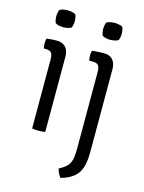

<svg xmlns="http://www.w3.org/2000/svg" viewBox="-130 -745 781 1039"><g transform="rotate(15 260.0 -225.0)"><path d="M170 0Q163 1.5 153.5 2.2Q144 3 133.5 3Q122.5 3 113 2.2Q103.5 1.5 96.5 0V-386Q96.5 -413.5 87.5 -424Q78.5 -434.5 55 -434.5H45.5Q42.5 -449 42.5 -462Q42.5 -469 43.2 -475.2Q44 -481.5 45.5 -489.5Q62.5 -492 75.2 -492.8Q88 -493.5 96 -493.5H104.5Q135.5 -493.5 152.8 -474.5Q170 -455.5 170 -422ZM65.5 -620Q65.5 -629.5 67.5 -640.2Q69.5 -651 73 -657.5Q80 -662 93 -664.8Q106 -667.5 117.5 -667.5Q128 -667.5 142 -664.8Q156 -662 162 -657.5Q165.5 -651 167.5 -640.2Q169.5 -629.5 169.5 -620Q169.5 -611 167.5 -600.2Q165.5 -589.5 162 -583Q157 -578.5 142.5 -575.5Q128 -572.5 117.5 -572.5Q106 -572.5 93 -575.2Q80 -578 73 -583Q69.5 -589.5 67.5 -600.2Q65.5 -611 65.5 -620ZM433.5 43.5Q433.5 96 422.2 130Q411 164 385 185Q359 206 314.5 219Q307 211 301 199.5Q295 188 291 172.5Q319 157.5 333.8 142.8Q348.5 128 354.2 106Q360 84 360 48.5V-386Q360 -413.5 351 -424Q342 -434.5 318.5 -434.5H300Q297 -449 297 -462Q297 -469 297.8 -475.2Q298.5 -481.5 300 -489.5Q317.5 -492 334.5 -492.8Q351.5 -493.5 361 -493.5H370Q399.5 -493.5 416.5 -474.5Q433.5 -455.5 433.5 -422ZM328.5 -620Q328.5 -629.5 330.5 -640.2Q332.5 -651 336 -657.5Q343 -662 356 -664.8Q369 -667.5 380.5 -667.5Q391 -667.5 405 -664.8Q419 -662 425 -657.5Q428.5 -651 430.5 -640.2Q432.5 -629.5 432.5 -620Q432.5 -611 430.5 -600.2Q428.5 -589.5 425 -583Q420 -578.5 405.5 -575.5Q391 -572.5 380.5 -572.5Q369 -572.5 356 -575.2Q343 -578 336 -583Q332.5 -589.5 330.5 -600.2Q328.5 -611 328.5 -620Z"/></g></svg>

Font: Signika Light Light
Style: Regular
Weight: 300
Version: Version 2.001